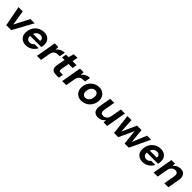

<svg xmlns="http://www.w3.org/2000/svg" viewBox="570 -2574 4520 4520"><g transform="rotate(45 2829.5 -314.5)"><path d="M158 0 61 -504H202L263 -127L457 -504H599L323 0Z M816 12Q747 12 697.5 -16Q648 -44 622.5 -95Q597 -146 601 -214Q603 -277 626.5 -331.5Q650 -386 691 -427.5Q732 -469 787 -492.5Q842 -516 909 -516Q977 -516 1025 -488Q1073 -460 1097 -412Q1121 -364 1118 -301Q1118 -280 1113.5 -258.5Q1109 -237 1104 -219H696L710 -301H984Q988 -335 977 -358.5Q966 -382 943.5 -394Q921 -406 891 -406Q856 -406 824.5 -390.5Q793 -375 771 -343Q749 -311 740 -262L735 -233Q728 -194 737.5 -163.5Q747 -133 772 -115.5Q797 -98 834 -98Q872 -98 899 -114Q926 -130 943 -155H1081Q1058 -108 1018.5 -70Q979 -32 927.5 -10Q876 12 816 12Z M1179 0 1267 -504H1388L1385 -413Q1409 -445 1440.5 -467.5Q1472 -490 1510 -503Q1548 -516 1590 -516L1566 -373H1519Q1489 -373 1462.5 -366.5Q1436 -360 1414.5 -344.5Q1393 -329 1378 -303Q1363 -277 1356 -238L1314 0Z M1815 0Q1756 0 1719.5 -19Q1683 -38 1670 -77.5Q1657 -117 1668 -177L1706 -391H1622L1642 -504H1726L1765 -641H1886L1861 -504H1994L1974 -391H1841L1803 -176Q1797 -141 1811 -128Q1825 -115 1857 -115H1927L1906 0Z M2019 0 2107 -504H2228L2225 -413Q2249 -445 2280.5 -467.5Q2312 -490 2350 -503Q2388 -516 2430 -516L2406 -373H2359Q2329 -373 2302.5 -366.5Q2276 -360 2254.5 -344.5Q2233 -329 2218 -303Q2203 -277 2196 -238L2154 0Z M2659 12Q2591 12 2541 -18.5Q2491 -49 2465 -102Q2439 -155 2443 -223Q2445 -285 2469 -338.5Q2493 -392 2533.5 -431.5Q2574 -471 2627 -493.5Q2680 -516 2742 -516Q2810 -516 2860 -486Q2910 -456 2936.5 -403.5Q2963 -351 2960 -282Q2957 -219 2933 -165.5Q2909 -112 2868 -72Q2827 -32 2774 -10Q2721 12 2659 12ZM2677 -105Q2717 -105 2748.5 -126.5Q2780 -148 2799.5 -187Q2819 -226 2821 -277Q2824 -316 2812 -343.5Q2800 -371 2777.5 -385Q2755 -399 2725 -399Q2686 -399 2654.5 -377Q2623 -355 2603.5 -316.5Q2584 -278 2581 -227Q2579 -188 2591 -160.5Q2603 -133 2625.5 -119Q2648 -105 2677 -105Z M3218 12Q3153 12 3114.5 -15.5Q3076 -43 3063 -93.5Q3050 -144 3062 -212L3113 -504H3248L3198 -225Q3189 -166 3207 -134Q3225 -102 3279 -102Q3313 -102 3342 -117Q3371 -132 3392 -161Q3413 -190 3421 -232L3468 -504H3603L3515 0H3396L3398 -80Q3369 -38 3322.5 -13Q3276 12 3218 12Z M3747 0 3687 -504H3821L3847 -95L3822 -96L4006 -504H4155L4196 -96L4171 -95L4340 -504H4474L4237 0H4098L4052 -420H4080L3887 0Z M4701 12Q4632 12 4582.5 -16Q4533 -44 4507.5 -95Q4482 -146 4486 -214Q4488 -277 4511.5 -331.5Q4535 -386 4576 -427.5Q4617 -469 4672 -492.5Q4727 -516 4794 -516Q4862 -516 4910 -488Q4958 -460 4982 -412Q5006 -364 5003 -301Q5003 -280 4998.5 -258.5Q4994 -237 4989 -219H4581L4595 -301H4869Q4873 -335 4862 -358.5Q4851 -382 4828.5 -394Q4806 -406 4776 -406Q4741 -406 4709.5 -390.5Q4678 -375 4656 -343Q4634 -311 4625 -262L4620 -233Q4613 -194 4622.5 -163.5Q4632 -133 4657 -115.5Q4682 -98 4719 -98Q4757 -98 4784 -114Q4811 -130 4828 -155H4966Q4943 -108 4903.5 -70Q4864 -32 4812.5 -10Q4761 12 4701 12Z M5064 0 5152 -504H5271L5269 -424Q5299 -466 5345.5 -491Q5392 -516 5450 -516Q5515 -516 5553 -488Q5591 -460 5604.5 -410Q5618 -360 5606 -291L5554 0H5420L5469 -278Q5479 -337 5460 -369.5Q5441 -402 5387 -402Q5353 -402 5324.5 -386.5Q5296 -371 5275.5 -342Q5255 -313 5247 -272L5199 0Z"/></g></svg>

Font: DM Sans
Style: Bold Italic
Weight: 700
Italic angle: -10°
Designer: Colophon Foundry, Jonny Pinhorn
Foundry: Colophon Foundry
Version: Version 4.004;gftools[0.9.30]